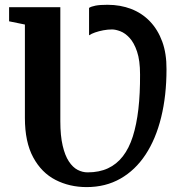

<svg xmlns="http://www.w3.org/2000/svg" viewBox="-20 -773 746 802"><path d="M342 8.5Q270.5 8.5 212 -21.5Q153.5 -51.5 118.8 -115.5Q84 -179.5 84 -280.5V-670.5L18 -684V-743H232V-266.5Q232 -206 241.8 -164.5Q251.5 -123 267.8 -98.5Q284 -74 304.2 -63.5Q324.5 -53 346 -53Q394.5 -53 431 -70Q467.5 -87 493.2 -120.2Q519 -153.5 534.8 -203Q550.5 -252.5 558 -317.2Q565.5 -382 565 -462Q565 -520.5 552.5 -557.5Q540 -594.5 521.2 -614.8Q502.5 -635 482.5 -642.5Q462.5 -650 448 -650Q430 -650 411.5 -646.5Q393 -643 377.2 -637.5Q361.5 -632 352 -625.5V-740Q361 -746 379.2 -749.5Q397.5 -753 429 -753Q483 -753 528.2 -735.5Q573.5 -718 606.5 -683.5Q639.5 -649 657.8 -599Q676 -549 675.5 -483.5Q675.5 -373.5 653.2 -283Q631 -192.5 588 -127.2Q545 -62 483 -26.8Q421 8.5 342 8.5Z"/></svg>

Font: Merriweather 28pt
Style: Bold
Weight: 700
Version: Version 2.100